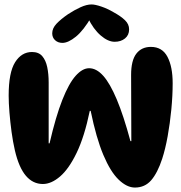

<svg xmlns="http://www.w3.org/2000/svg" viewBox="-20 -836 816 864"><path d="M19 -406Q19 -510 48 -556Q77 -602 124 -602Q154 -602 170 -583.5Q186 -565 192.5 -534Q199 -503 199 -465Q199 -429 199 -382Q199 -335 199 -285Q199 -235 199 -191H203Q231 -312 260.5 -386.5Q290 -461 320.5 -495Q351 -529 381 -529Q414 -529 444.5 -495Q475 -461 505.5 -388.5Q536 -316 567 -201H571Q571 -273 570.5 -353Q570 -433 570 -499Q570 -564 593.5 -594.5Q617 -625 659 -625Q710 -625 733.5 -580.5Q757 -536 757 -461Q757 -406 751 -343.5Q745 -281 734.5 -223Q724 -165 710 -122Q689 -58 660.5 -25Q632 8 587 8Q551 8 514 -27.5Q477 -63 445 -139Q413 -215 388 -337H384Q360 -221 325 -148.5Q290 -76 250.5 -42Q211 -8 173 -8Q128 -8 96.5 -45Q65 -82 47 -159Q38 -198 32 -242.5Q26 -287 22.5 -330Q19 -373 19 -406ZM392 -816Q408 -816 436 -806.5Q464 -797 491 -781Q524 -763 542.5 -745Q561 -727 561 -704Q561 -678 542.5 -663Q524 -648 496 -648Q466 -648 433 -676.5Q400 -705 376 -755L392 -761Q356 -699 321.5 -671Q287 -643 261 -643Q241 -643 228 -655Q215 -667 215 -686Q215 -709 234.5 -729.5Q254 -750 286 -772Q315 -791 342.5 -803.5Q370 -816 392 -816Z"/></svg>

Font: DynaPuff Medium
Style: Regular
Weight: 500
Version: Version 2.000